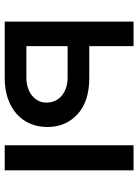

<svg xmlns="http://www.w3.org/2000/svg" viewBox="94 -679 585 813"><g transform="rotate(90 386.5 -272.5)"><path d="M71.4 -545.5H175.4V-358H309.7Q409.8 -358 463.8 -308.2Q517.8 -258.5 517.8 -180Q517.8 -141.7 504.1 -108.8Q490.4 -76 463.8 -51.7Q437.1 -27.3 398.4 -13.7Q359.7 0 309.7 0H71.4ZM595.2 -545.5H701.3V0H595.2ZM175.4 -266.3V-91.6H309.7Q328.8 -91.6 347.7 -96.9Q366.5 -102.3 381.2 -112.9Q396 -123.6 405.2 -139.6Q414.4 -155.5 414.4 -176.8Q414.4 -198.9 405.7 -215.7Q397 -232.6 382.3 -243.8Q367.5 -255 348.7 -260.7Q329.9 -266.3 309.7 -266.3Z"/></g></svg>

Font: Inter P Medium
Style: Regular
Weight: 500
Designer: Rasmus Andersson
Foundry: rsms
Version: Version 3.018;git-588b23468